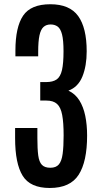

<svg xmlns="http://www.w3.org/2000/svg" viewBox="-20 -889 478 918"><path d="M217.8 9.8Q124.5 9.8 88.4 -48.6Q52.2 -106.9 52.2 -228.5V-276.9H158.7V-229Q158.7 -177.2 162.8 -146Q167 -114.7 180.4 -100.8Q193.8 -86.9 220.7 -86.9Q248 -86.9 261.5 -103Q274.9 -119.1 279.5 -153.3Q284.2 -187.5 284.2 -241.2Q284.2 -302.7 277.3 -339.4Q270.5 -376 252.7 -392.1Q234.9 -408.2 201.7 -408.2H172.4V-496.6H200.7Q232.9 -496.6 251 -509.3Q269 -522 276.4 -554.2Q283.7 -586.4 283.7 -643.6Q283.7 -696.8 276.6 -724.4Q269.5 -752 255.6 -762Q241.7 -772 222.2 -772Q201.2 -772 188 -760Q174.8 -748 168.7 -719.7Q162.6 -691.4 162.6 -642.1V-619.6H53.7V-646.5Q53.7 -759.8 90.6 -814.2Q127.4 -868.7 220.7 -868.7Q313 -868.7 353.8 -812.3Q394.5 -755.9 394.5 -643.6Q394.5 -573.7 374 -523.2Q353.5 -472.7 307.1 -455.6Q339.8 -440.4 359.4 -409.2Q378.9 -377.9 387.7 -335Q396.5 -292 396.5 -240.7Q396.5 -116.2 356 -53.2Q315.4 9.8 217.8 9.8Z"/></svg>

Font: Antonio SemiBold
Style: Regular
Weight: 600
Designer: Vernon Adams
Foundry: Vernon Adams
Version: Version 1.002